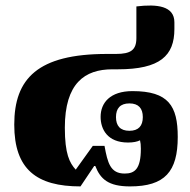

<svg xmlns="http://www.w3.org/2000/svg" viewBox="-20 -655 681 687"><path d="M445 12C570 12 616 -41 616 -165C616 -276 583 -329 454 -329C374 -329 340 -287 340 -237C340 -193 364 -145 438 -145C457 -145 471 -148 481 -153C483 -145 484 -136 484 -123C484 -50 462 -34 426 -34C375 -34 365 -72 354 -133H312L251 -48C229 -72 212 -104 212 -198C212 -357 283 -407 382 -407H402C553 -407 604 -456 604 -551V-575C604 -634 542 -641 468 -632V-519C468 -476 448 -462 395 -462H363C115 -462 31 -374 31 -209C31 -49 111 12 268 12L317 -61H321C339 -15 367 12 445 12ZM443 -187C410 -187 395 -205 395 -236C395 -267 410 -285 443 -285C476 -285 491 -267 491 -236C491 -205 476 -187 443 -187Z"/></svg>

Font: Noto Serif Thai Black
Style: Regular
Weight: 900
Designer: Monotype Design Team
Foundry: Monotype Imaging Inc.
Version: Version 2.002